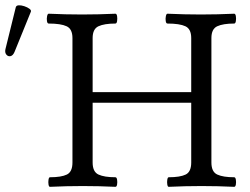

<svg xmlns="http://www.w3.org/2000/svg" viewBox="-20 -719 968 742"><path d="M173 3Q169 3 167.5 -6Q166 -15 167.5 -24.5Q169 -34 173 -34Q217 -34 238.5 -44.5Q260 -55 260 -91V-572Q260 -607 237.5 -617.5Q215 -628 168 -628Q163 -628 161.5 -637.5Q160 -647 162 -656.5Q164 -666 168 -666Q233 -663 297 -663Q362 -663 426 -666Q431 -666 432.5 -656.5Q434 -647 432.5 -637.5Q431 -628 426 -628Q383 -628 360.5 -617.5Q338 -607 338 -572V-363H719V-572Q719 -607 696.5 -617.5Q674 -628 627 -628Q622 -628 620.5 -637.5Q619 -647 621 -656.5Q623 -666 627 -666Q692 -663 756 -663Q821 -663 885 -666Q890 -666 891.5 -656.5Q893 -647 891.5 -637.5Q890 -628 885 -628Q842 -628 819.5 -617.5Q797 -607 797 -572V-91Q797 -55 819.5 -44.5Q842 -34 885 -34Q890 -34 891.5 -24.5Q893 -15 891.5 -6Q890 3 885 3Q822 0 759 0Q695 0 632 3Q628 3 626.5 -6Q625 -15 626.5 -24.5Q628 -34 632 -34Q676 -34 697.5 -44.5Q719 -55 719 -91V-322H338V-91Q338 -55 360.5 -44.5Q383 -34 426 -34Q431 -34 432.5 -24.5Q434 -15 432.5 -6Q431 3 426 3Q363 0 300 0Q236 0 173 3ZM36 -518Q30 -504 20.5 -502Q11 -500 4.5 -508Q-2 -516 1 -529L41 -691Q43 -698 52.5 -698.5Q62 -699 74 -695Q86 -691 94 -685Q102 -679 99 -673Z"/></svg>

Font: Junicode
Style: Regular
Weight: 400
Designer: Peter S. Baker
Version: Version 2.100; ttfautohint (v1.8.4)